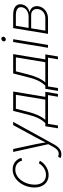

<svg xmlns="http://www.w3.org/2000/svg" viewBox="984 -1750 972 2981"><g transform="rotate(-90 1470.5 -259.0)"><path d="M244.6 9.3Q184.6 9.3 140.4 -19.3Q96.2 -47.9 72.8 -98.9Q49.3 -149.9 50.8 -216.8Q51.8 -279.3 72.5 -338.6Q93.3 -397.9 130.6 -445.3Q168 -492.7 219 -520.8Q270 -548.8 331.5 -548.8Q375 -548.8 407.5 -534.7Q439.9 -520.5 461.7 -498.8Q483.4 -477.1 495.4 -453.9Q507.3 -430.7 509.8 -412.6L467.3 -401.9Q465.8 -415 457 -432.9Q448.2 -450.7 431.9 -467.8Q415.5 -484.9 390.6 -496.3Q365.7 -507.8 330.6 -507.8Q277.3 -507.8 234.4 -482.4Q191.4 -457 160.4 -414.6Q129.4 -372.1 112.5 -320.1Q95.7 -268.1 94.7 -214.8Q93.3 -160.6 110.6 -119.1Q127.9 -77.6 162.1 -54.7Q196.3 -31.7 245.6 -31.7Q281.7 -31.7 312 -43.7Q342.3 -55.7 365.5 -73.7Q388.7 -91.8 404.1 -110.4Q419.4 -128.9 425.3 -142.1L465.3 -127Q457 -108.4 437.7 -85.2Q418.5 -62 389.6 -40.5Q360.8 -19 324.2 -4.9Q287.6 9.3 244.6 9.3Z M508.3 196.8 525.9 158.2 538.6 160.2Q566.9 169.4 591.8 164.6Q616.7 159.7 638.7 138.9Q660.6 118.2 681.2 80.6L722.7 4.9L602.5 -541H647.9L724.6 -183.1Q733.4 -141.6 740 -99.6Q746.6 -57.6 753.4 -16.6H739.3Q760.3 -57.6 781 -99.6Q801.8 -141.6 824.7 -183.1L1019.5 -541H1069.3L717.8 97.2Q697.3 134.3 673.8 158.7Q650.4 183.1 623.5 195.3Q596.7 207.5 565.4 207.5Q549.8 207.5 535.4 204.6Q521 201.7 508.3 196.8Z M969.2 154.3 1001.5 -42H1049.8Q1071.8 -64 1090.3 -89.8Q1108.9 -115.7 1124.8 -147.2Q1140.6 -178.7 1154.3 -217.8Q1168 -256.8 1180.2 -305.2L1240.2 -541H1540.5L1458 -42H1536.1L1503.4 154.3H1459.5L1485.4 0H1038.6L1013.2 154.3ZM1101.6 -42H1414.6L1489.7 -499H1272.9L1223.6 -305.2Q1201.2 -218.3 1172.4 -154.8Q1143.6 -91.3 1101.6 -42Z M1550.3 154.3 1582.5 -42H1630.9Q1652.8 -64 1671.4 -89.8Q1689.9 -115.7 1705.8 -147.2Q1721.7 -178.7 1735.4 -217.8Q1749 -256.8 1761.2 -305.2L1821.3 -541H2121.6L2039.1 -42H2117.2L2084.5 154.3H2040.5L2066.4 0H1619.6L1594.2 154.3ZM1682.6 -42H1995.6L2070.8 -499H1854L1804.7 -305.2Q1782.2 -218.3 1753.4 -154.8Q1724.6 -91.3 1682.6 -42Z M2219.7 0 2309.1 -541H2353L2263.7 0ZM2349.6 -655.3Q2335 -655.3 2326.4 -665.5Q2317.9 -675.8 2319.8 -689.9Q2322.3 -704.6 2334.5 -714.6Q2346.7 -724.6 2361.3 -724.6Q2376 -724.6 2384.5 -714.6Q2393.1 -704.6 2391.1 -689.9Q2388.7 -675.8 2376.5 -665.5Q2364.3 -655.3 2349.6 -655.3Z M2436 0 2525.4 -541H2731.9Q2818.4 -541 2861.1 -505.6Q2903.8 -470.2 2893.6 -408.2Q2885.7 -360.8 2853.3 -329.3Q2820.8 -297.9 2772.5 -286.1Q2804.7 -279.3 2827.4 -261Q2850.1 -242.7 2860.4 -214.4Q2870.6 -186 2864.3 -148.4Q2856.9 -105 2830.3 -71.5Q2803.7 -38.1 2762.7 -19Q2721.7 0 2670.9 0ZM2485.4 -41.5H2677.7Q2733.4 -41.5 2772.5 -71.5Q2811.5 -101.6 2820.3 -152.3Q2828.1 -200.7 2802.7 -231.2Q2777.3 -261.7 2729 -261.7H2522ZM2528.3 -301.3H2699.7Q2759.3 -301.3 2800.3 -329.6Q2841.3 -357.9 2849.1 -406.2Q2856.4 -451.7 2824 -475.6Q2791.5 -499.5 2725.1 -499.5H2561Z"/></g></svg>

Font: Inter 17pt ExtraLight
Style: Italic
Weight: 250
Italic angle: -9.3988°
Version: Version 4.001;git-66647c0bb